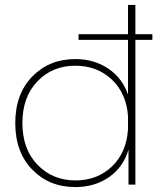

<svg xmlns="http://www.w3.org/2000/svg" viewBox="-20 -750 639 780"><path d="M599 -611V-588H530V0H502V-142Q481 -71 423 -30.5Q365 10 286 10Q180 10 111 -61Q42 -132 42 -250Q42 -368 111 -439Q180 -510 286 -510Q362 -510 419.5 -471.5Q477 -433 500 -366V-588H299V-611H500V-730H530V-611ZM287 -17Q375 -17 434.5 -73.5Q494 -130 500 -225V-227V-279Q493 -372 433.5 -427.5Q374 -483 286 -483Q193 -483 132 -419.5Q71 -356 71 -250Q71 -144 132.5 -80.5Q194 -17 287 -17Z"/></svg>

Font: Human Sans ExtraLight
Style: Regular
Weight: 200
Designer: Tim Radville
Foundry: Continuum
Version: Version 1.000;FEAKit 1.0